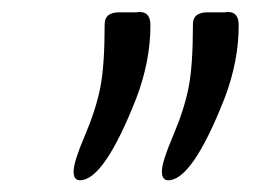

<svg xmlns="http://www.w3.org/2000/svg" viewBox="-20 -830 470 326"><path d="M385.3 -787.1Q385.3 -726.1 361.3 -663.1Q306.6 -523.9 265.6 -523.9Q254.4 -523.9 254.9 -540Q255.4 -556.2 273.9 -599.6Q292.5 -643.1 300 -680.4Q307.6 -717.8 307.6 -789.1Q307.6 -809.1 332.5 -809.1H361.3Q385.3 -813 385.3 -787.1ZM235.4 -787.1Q235.4 -726.1 211.4 -663.1Q156.7 -523.9 115.7 -523.9Q104.5 -523.9 105 -540Q105.5 -556.2 124 -599.6Q142.6 -643.1 150.1 -680.4Q157.7 -717.8 157.7 -789.1Q157.7 -809.1 182.6 -809.1H211.4Q235.4 -813 235.4 -787.1Z"/></svg>

Font: Allan
Style: Regular
Weight: 400
Designer: Anton Koovit
Foundry: Anton Koovit
Version: Version 1.002